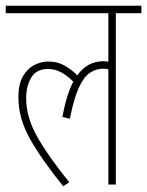

<svg xmlns="http://www.w3.org/2000/svg" viewBox="-20 -642 512 668"><path d="M0 -596V-622H472V-596H383V0H357V-401Q349 -403 339 -403Q314 -403 292.5 -388.5Q271 -374 254 -336.5Q237 -299 223 -229L197 -235Q211 -312 235 -358Q214 -379 192.5 -390.5Q171 -402 147 -402Q107 -402 89 -372.5Q71 -343 71 -300Q71 -233 111 -163.5Q151 -94 221 -8L200 6Q124 -88 84 -159.5Q44 -231 44 -303Q44 -350 60 -377Q76 -404 100 -416Q124 -428 148 -428Q179 -428 203.5 -414.5Q228 -401 249 -380Q284 -429 340 -429Q349 -429 357 -427V-596Z"/></svg>

Font: Noto Sans ExtraCondensed Thin
Style: Regular
Weight: 100
Width: 2
Designer: Monotype Design Team
Foundry: Monotype Imaging Inc.
Version: Version 2.013; ttfautohint (v1.8.4.7-5d5b)